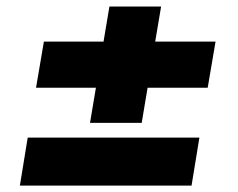

<svg xmlns="http://www.w3.org/2000/svg" viewBox="-20 -594 733 591"><path d="M90.9 -323.9 115.1 -465.9H298.7L316.8 -573.9H475.9L457.7 -465.9H643.5L619.3 -323.9H434.3L416.2 -215.9H257.1L275.2 -323.9ZM41.2 -22.7 65.3 -170.5H593.8L569.6 -22.7Z"/></svg>

Font: Karasuma Gothic
Style: Italic
Weight: 900
Italic angle: -9.39999°
Designer: Rasmus Andersson / Ryoko Nishizuka
Foundry: Genbu
Version: Version 1.00